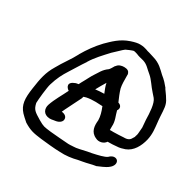

<svg xmlns="http://www.w3.org/2000/svg" viewBox="-170 -816 1125 1123"><g transform="rotate(30 393.0 -254.0)"><path d="M668 65V64H669C673 61 686 51 690 34C694 15 682 2 665 2C648 2 636 14 631 19C615 31 575 40 538 48L510 53C478 59 450 69 420 69H417C409 70 404 70 391 70C365 68 291 63 267 60C219 54 216 55 178 33C130 4 118 -3 109 -44C109 -64 118 -155 126 -179C141 -229 158 -261 181 -297C202 -329 223 -366 246 -399V-400C272 -443 307 -479 342 -517L376 -549C388 -560 394 -567 404 -574C409 -577 444 -592 452 -593C457 -593 465 -590 476 -587C491 -580 506 -577 526 -572C558 -562 570 -542 599 -519C624 -498 643 -464 668 -437L689 -413C710 -388 713 -326 714 -279C715 -260 717 -246 718 -229L716 -204C715 -195 715 -186 714 -182C712 -175 711 -169 709 -166V-163C708 -159 706 -157 704 -154L703 -152C694 -134 682 -125 656 -125H653C644 -124 600 -122 584 -122C576 -122 570 -123 561 -122C560 -129 562 -138 561 -146C564 -183 547 -213 540 -243C552 -259 548 -279 524 -286C513 -311 501 -339 494 -364C489 -386 489 -419 489 -445V-461H487C485 -476 470 -483 450 -483C433 -483 413 -478 403 -462L400 -461V-460C395 -450 382 -430 378 -427C346 -405 335 -377 320 -356C307 -337 297 -314 287 -297C280 -286 275 -274 269 -263C259 -262 250 -259 250 -259C200 -241 219 -212 238 -200C219 -160 191 -115 176 -70C166 -40 178 -6 222 -4C230 -4 239 -5 247 -7L260 -9C281 -12 303 -26 300 -47C299 -60 287 -72 264 -74C274 -98 292 -130 302 -152L327 -202V-203C329 -207 328 -209 330 -213L347 -218C366 -222 386 -223 408 -223C421 -223 437 -222 454 -221V-220L455 -218V-217C465 -193 474 -163 474 -137C470 -99 472 -58 516 -39C538 -27 570 -34 584 -56C604 -56 631 -57 645 -59C661 -59 682 -65 696 -70C742 -87 768 -134 780 -184C790 -228 784 -263 781 -295C780 -305 778 -320 777 -340C774 -385 776 -415 753 -447C743 -465 732 -477 720 -495L721 -496L696 -525C686 -536 676 -544 664 -554C639 -577 616 -605 566 -619C552 -623 544 -626 534 -629C518 -631 504 -643 468 -644C451 -645 430 -640 406 -632C345 -612 308 -572 275 -540C239 -502 209 -460 183 -415V-414C160 -369 125 -325 99 -277C67 -224 58 -178 48 -107C37 -33 40 9 75 47C84 56 97 69 116 85C160 112 183 117 239 124C264 127 340 135 371 135C410 138 454 132 487 123L515 118C545 113 572 104 595 101H597C617 92 650 80 668 65ZM406 -351C410 -329 419 -310 427 -289H424C404 -289 386 -287 368 -285C380 -307 393 -330 406 -351Z"/></g></svg>

Font: Stray Cat
Style: ExBdExtObl
Weight: 800
Version: Version 1.0